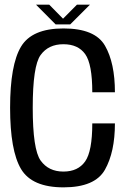

<svg xmlns="http://www.w3.org/2000/svg" viewBox="-20 -803 560 827"><path d="M253.5 4Q389 4 432 -72Q475 -148 475 -271.5H377.5Q377.5 -151.5 346.8 -107.8Q316 -64 253 -64Q189 -64 155 -111.5Q121 -159 121 -339Q121 -519 154.8 -565.8Q188.5 -612.5 253 -612.5Q316.5 -612.5 347 -569.8Q377.5 -527 377.5 -405.5H475Q475 -532 432.2 -606.2Q389.5 -680.5 253.5 -680.5Q117.5 -680.5 70.5 -602Q23.5 -523.5 23.5 -339Q23.5 -154.5 70.5 -75.2Q117.5 4 253.5 4ZM219.5 -698H282.5L367.5 -783H311.5L251.5 -722.5L192 -783H135Z"/></svg>

Font: Anybody SemiCondensed
Style: Regular
Weight: 400
Width: 4
Version: Version 1.113;gftools[0.9.25]